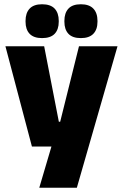

<svg xmlns="http://www.w3.org/2000/svg" viewBox="-20 -710 578 902"><path d="M347.5 -138 252.5 -97 351 -492.5H532L341 172H164.5L241 -87L325 -21.5H130L5.5 -492.5H187.5L256.5 -138ZM177.5 -531Q138.5 -531 119.2 -551.2Q100 -571.5 100 -608V-612Q100 -649 119.2 -669.5Q138.5 -690 177.5 -690Q217.5 -690 236.8 -669.5Q256 -649 256 -612V-608Q256 -571.5 236.8 -551.2Q217.5 -531 177.5 -531ZM360 -531Q320.5 -531 301.5 -551.2Q282.5 -571.5 282.5 -608V-612Q282.5 -649 301.5 -669.5Q320.5 -690 360 -690Q399 -690 418.5 -669.5Q438 -649 438 -612V-608Q438 -571.5 418.5 -551.2Q399 -531 360 -531Z"/></svg>

Font: Anek Gurmukhi Medium ExtraBold
Style: Regular
Weight: 800
Version: Version 1.003